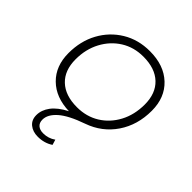

<svg xmlns="http://www.w3.org/2000/svg" viewBox="-200 -665 1020 1020"><g transform="rotate(45 310.0 -154.5)"><path d="M244 217Q206 217 181.5 197Q157 177 157 141Q157 103 183 68Q209 33 265 4Q164 1 104.5 -57.5Q45 -116 45 -213Q45 -303 83.5 -373.5Q122 -444 189.5 -485Q257 -526 344 -526Q450 -526 512.5 -467Q575 -408 575 -309Q575 -202 521 -122.5Q467 -43 373 -10Q281 22 239 59Q197 96 197 135Q197 159 211.5 171.5Q226 184 251 184Q290 184 321 162L330 192Q293 217 244 217ZM280 -41Q351 -41 406 -75Q461 -109 493 -169Q525 -229 525 -306Q525 -389 476.5 -435Q428 -481 340 -481Q269 -481 214 -446.5Q159 -412 127 -352Q95 -292 95 -216Q95 -133 143.5 -87Q192 -41 280 -41Z"/></g></svg>

Font: Montserrat Light
Style: Italic
Weight: 300
Italic angle: -11.3°
Designer: Julieta Ulanovsky
Foundry: Julieta Ulanovsky
Version: Version 9.000; ttfautohint (v1.8.4.7-5d5b)